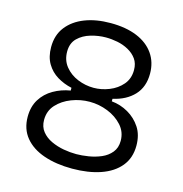

<svg xmlns="http://www.w3.org/2000/svg" viewBox="-103 -768 836 877"><g transform="rotate(15 315.0 -330.0)"><path d="M315 14Q239 14 181 -6Q123 -26 90.5 -65.5Q58 -105 58 -163Q58 -211 79.5 -245.5Q101 -280 137.5 -301Q174 -322 217 -329V-335L315 -345L411 -337V-330Q453 -326 489.5 -305Q526 -284 549 -249Q572 -214 572 -163Q572 -105 539.5 -65.5Q507 -26 449 -6Q391 14 315 14ZM316 -55Q342 -55 373.5 -60Q405 -65 433 -77Q461 -89 479 -111Q497 -133 497 -166Q497 -208 469.5 -238.5Q442 -269 400.5 -285.5Q359 -302 315 -302Q271 -302 229.5 -286Q188 -270 161 -240.5Q134 -211 134 -168Q134 -136 151.5 -114Q169 -92 197 -79Q225 -66 256 -60.5Q287 -55 316 -55ZM314 -368Q351 -368 387.5 -382.5Q424 -397 448 -425Q472 -453 472 -494Q472 -525 457 -546Q442 -567 417.5 -580.5Q393 -594 365 -599.5Q337 -605 310 -605Q275 -605 239 -594.5Q203 -584 179 -560.5Q155 -537 155 -497Q155 -456 178.5 -427Q202 -398 238.5 -383Q275 -368 314 -368ZM315 -314 217 -327V-342Q180 -350 148.5 -369Q117 -388 98 -420Q79 -452 79 -498Q79 -555 109.5 -594Q140 -633 192.5 -653.5Q245 -674 314 -674Q387 -674 439 -652.5Q491 -631 519 -591Q547 -551 547 -497Q547 -434 510.5 -395Q474 -356 411 -342V-328Z"/></g></svg>

Font: Bricolage Grotesque 24pt Light
Style: Regular
Weight: 300
Designer: Mathieu Triay
Foundry: Atelier Triay
Version: Version 1.001;gftools[0.9.33.dev8+g029e19f]